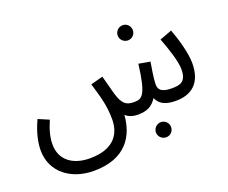

<svg xmlns="http://www.w3.org/2000/svg" viewBox="-122 -727 1370 1154"><g transform="rotate(-20 562.5 -150.0)"><path d="M757 -435C784 -435 805 -457 805 -483C805 -510 784 -532 757 -532C730 -532 708 -510 708 -483C708 -457 730 -435 757 -435ZM297 232C507 232 574 104 583 -22C600 -6 625 5 661 5C720 5 754 -13 782 -57C800 -14 839 5 904 5C999 5 1073 -43 1073 -175C1073 -239 1045 -337 1020 -402L942 -373C971 -297 999 -213 999 -163C999 -82 959 -74 905 -74C834 -74 822 -101 822 -130C822 -164 834 -233 840 -269L767 -282C743 -86 715 -74 665 -74C619 -74 592 -87 570 -160C564 -181 558 -207 537 -283L459 -262C484 -176 505 -115 505 -22C505 58 466 153 300 153C193 153 116 99 116 -2C116 -45 127 -90 152 -148L84 -177C46 -97 37 -32 37 7C37 148 153 232 297 232ZM774 191C801 191 822 169 822 143C822 116 801 94 774 94C747 94 725 116 725 143C725 169 747 191 774 191Z"/></g></svg>

Font: Noto Sans Arabic UI SmCn
Style: Regular
Weight: 400
Width: 4
Designer: Monotype Design Team, Nadine Chahine and Nizar Qandah
Foundry: Monotype Imaging Inc.
Version: Version 2.010